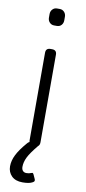

<svg xmlns="http://www.w3.org/2000/svg" viewBox="-97 -716 419 937"><g transform="rotate(10 113.0 -247.5)"><path d="M151 -647V-629Q151 -615 142.5 -605.5Q134 -596 120 -596H106Q93 -596 84 -605.5Q75 -615 75 -629V-647Q75 -661 84 -670.5Q93 -680 106 -680H120Q133 -680 142 -670.5Q151 -661 151 -647ZM144 160Q145 162 145 166Q145 172 134 177Q119 185 87 185Q52 185 33 166Q14 147 14 118Q14 90 28.5 61Q43 32 75 -5Q80 -12 87 -15Q86 -18 86 -23V-457Q86 -480 109 -480H117Q140 -480 140 -457V-23Q140 -10 133 -4Q133 -4 131 -2Q98 38 86 62.5Q74 87 74 110Q74 123 80.5 130Q87 137 98 137Q112 137 120 133Q126 131 127 131Q131 131 134 138Z"/></g></svg>

Font: Mitr ExtraLight
Style: Regular
Weight: 250
Designer: Thanarat Vachiruckul
Foundry: Cadson Demak Co.,Ltd.
Version: Version 1.000